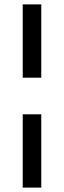

<svg xmlns="http://www.w3.org/2000/svg" viewBox="-20 -767 290 870"><path d="M83 -415H167V-747.1H83ZM83 83H167V-249H83Z"/></svg>

Font: Basic
Style: Regular
Weight: 400
Designer: Magnus Gaarde
Foundry: Magnus Gaarde
Version: Version 1.001